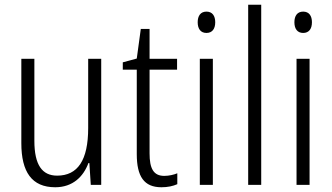

<svg xmlns="http://www.w3.org/2000/svg" viewBox="-20 -846 1401 810"><path d="M407 -598H352V-306C352 -170 308 -105 221 -105C158 -105 125 -150 125 -252V-598H70V-242C70 -121 114 -56 213 -56C287 -56 332 -101 353 -158H357L363 -66H407Z M673 -104C627 -104 611 -136 611 -199V-552H727V-598H611V-724H574L557 -599L498 -583V-552H557V-196C557 -101 588 -56 661 -56C688 -56 710 -61 728 -69V-115C714 -109 693 -104 673 -104Z M851 -797C826 -797 814 -779 814 -752C814 -724 827 -707 851 -707C875 -707 888 -724 888 -752C888 -779 876 -797 851 -797ZM878 -598H823V-66H878Z M1082 -66V-826H1027V-66Z M1259 -797C1234 -797 1222 -779 1222 -752C1222 -724 1235 -707 1259 -707C1283 -707 1296 -724 1296 -752C1296 -779 1284 -797 1259 -797ZM1286 -598H1231V-66H1286Z"/></svg>

Font: Noto Sans Malayalam UI Condensed Light
Style: Regular
Weight: 300
Width: 3
Designer: Jelle Bosma - Monotype Design Team
Foundry: Monotype Imaging Inc.
Version: Version 2.104